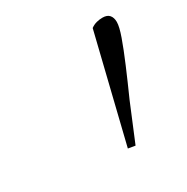

<svg xmlns="http://www.w3.org/2000/svg" viewBox="-81 -815 415 425"><g transform="rotate(-30 126.5 -602.0)"><path d="M134 -464 200 -734Q207 -739 214.5 -741Q222 -743 230 -743Q242 -743 247.5 -736.5Q253 -730 253 -719Q253 -707 244.5 -683Q236 -659 222 -626Q208 -593 191 -555L152 -461Z"/></g></svg>

Font: Source Serif 4 36pt Light
Style: Italic
Weight: 300
Italic angle: -12°
Designer: Frank Grießhammer
Foundry: Adobe Systems Incorporated
Version: Version 4.004;hotconv 1.0.116;makeotfexe 2.5.65601